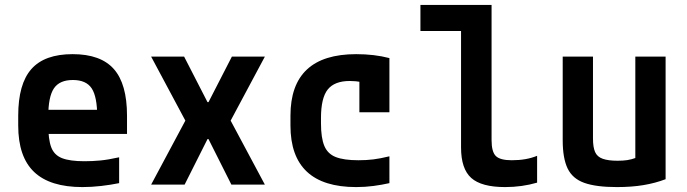

<svg xmlns="http://www.w3.org/2000/svg" viewBox="-20 -750 2790 780"><path d="M315 10Q183 10 118.5 -51.5Q54 -113 54 -240V-280Q54 -409 107.5 -469.5Q161 -530 275 -530Q389 -530 442.5 -469.5Q496 -409 496 -280V-206H119V-304H402L375 -272V-275Q375 -357 352.5 -391Q330 -425 276 -425Q222 -425 199 -391Q176 -357 176 -275V-245Q176 -184 188 -152Q200 -120 232 -107.5Q264 -95 323 -95Q355 -95 387 -98Q419 -101 464 -111V-6Q430 1 391 5.5Q352 10 315 10Z M594 0 733 -260 594 -520H728L823 -335H827L922 -520H1056L917 -260L1056 0H920L827 -185H823L730 0Z M1427 10Q1160 10 1160 -240V-280Q1160 -530 1427 -530Q1501 -530 1562 -514V-294H1440V-497L1496 -404Q1475 -412 1450 -416.5Q1425 -421 1401 -421Q1339 -421 1311.5 -386.5Q1284 -352 1284 -271V-249Q1284 -190 1297.5 -157.5Q1311 -125 1344 -112Q1377 -99 1436 -99Q1469 -99 1497 -102.5Q1525 -106 1562 -115V-6Q1531 1 1497 5.5Q1463 10 1427 10Z M2032 10Q1936 10 1894.5 -27Q1853 -64 1853 -151V-624H1688V-730H1977V-181Q1977 -133 1994.5 -116Q2012 -99 2059 -99Q2089 -99 2114.5 -103.5Q2140 -108 2162 -117V-8Q2131 1 2098.5 5.5Q2066 10 2032 10Z M2486 10Q2402 10 2354 -7Q2306 -24 2286 -65.5Q2266 -107 2266 -180V-520H2389V-187Q2389 -152 2397.5 -132.5Q2406 -113 2428.5 -105Q2451 -97 2489 -97Q2511 -97 2528 -99.5Q2545 -102 2565.5 -109.5Q2586 -117 2616 -131L2561 -54V-520H2684V-22Q2642 -6 2594 2Q2546 10 2486 10Z"/></svg>

Font: M PLUS Code Latin SemiExpanded SemiBold
Style: Regular
Weight: 600
Width: 6
Designer: Coji Morishita
Foundry: UNDERFOREST DESIGN
Version: Version 1.002; ttfautohint (v1.8.3)